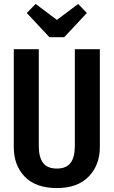

<svg xmlns="http://www.w3.org/2000/svg" viewBox="-20 -941 577 975"><path d="M487 -194Q487 -103 430.5 -44.5Q374 14 269 14Q162 14 106 -43.5Q50 -101 50 -194V-691H177V-200Q177 -142 199 -113.5Q221 -85 269 -85Q316 -85 338 -113.5Q360 -142 360 -200V-691H487ZM421 -875 306 -752H231L116 -875L161 -921L269 -840L377 -921Z"/></svg>

Font: Fira Sans Compressed Medium
Style: Regular
Weight: 500
Width: 1
Designer: bBox Type GmbH & Carrois Corporate GbR & Edenspiekermann AG
Foundry: bBox Type GmbH & Carrois Corporate GbR & Edenspiekermann AG
Version: Version 4.301